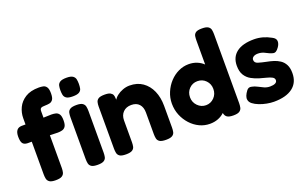

<svg xmlns="http://www.w3.org/2000/svg" viewBox="-84 -1105 2402 1508"><g transform="rotate(-20 1116.5 -351.5)"><path d="M174 10Q138 10 122.5 -1Q107 -12 103.5 -29.5Q100 -47 100 -67V-339H65Q36 -340 24.5 -356.5Q13 -373 13 -412Q13 -483 69 -483H100V-535Q100 -581 120 -623Q140 -665 183.5 -692.5Q227 -720 297 -720Q316 -720 333 -716.5Q350 -713 361 -697Q372 -681 372 -645Q372 -608 361 -592.5Q350 -577 332.5 -573.5Q315 -570 296 -570Q271 -570 261 -564Q251 -558 251 -537V-485L317 -487Q336 -487 353 -483Q370 -479 381 -463.5Q392 -448 392 -411Q392 -376 381.5 -360.5Q371 -345 353.5 -340.5Q336 -336 317 -336L251 -338V-64Q251 -45 247 -28Q243 -11 227 -0.5Q211 10 174 10Z M526 -563Q488 -563 472 -574Q456 -585 452.5 -603Q449 -621 449 -641Q449 -661 452.5 -678.5Q456 -696 472.5 -707Q489 -718 527 -718Q564 -718 580 -706.5Q596 -695 599.5 -677.5Q603 -660 603 -640Q603 -619 599.5 -601.5Q596 -584 579.5 -573.5Q563 -563 526 -563ZM526 9Q489 9 473.5 -1.5Q458 -12 454.5 -29.5Q451 -47 451 -66V-415Q451 -435 454.5 -452Q458 -469 474 -479.5Q490 -490 527 -490Q563 -490 578.5 -479Q594 -468 597.5 -450.5Q601 -433 601 -413V-65Q601 -46 597.5 -29Q594 -12 578 -1.5Q562 9 526 9Z M763 8Q726 8 710.5 -2.5Q695 -13 691.5 -30.5Q688 -48 688 -67V-419Q688 -438 692 -454.5Q696 -471 711.5 -481Q727 -491 764 -491Q796 -491 811 -482.5Q826 -474 830.5 -462Q835 -450 835 -439.5Q835 -429 837 -425L834 -417Q843 -436 864.5 -453Q886 -470 914.5 -480.5Q943 -491 971 -491Q1035 -491 1080 -459.5Q1125 -428 1149 -373.5Q1173 -319 1173 -248V-66Q1173 -47 1169.5 -30Q1166 -13 1150 -2.5Q1134 8 1098 8Q1060 8 1044 -2.5Q1028 -13 1024.5 -30.5Q1021 -48 1021 -67V-248Q1021 -292 998 -317.5Q975 -343 932 -343Q889 -343 863.5 -317Q838 -291 838 -248V-66Q838 -47 834.5 -30Q831 -13 815 -2.5Q799 8 763 8Z M1465 8Q1419 8 1378 -11.5Q1337 -31 1305 -66Q1273 -101 1254.5 -146Q1236 -191 1236 -243Q1236 -292 1255 -337Q1274 -382 1306 -416.5Q1338 -451 1379 -470.5Q1420 -490 1465 -490Q1502 -490 1533 -477.5Q1564 -465 1587 -443V-642Q1587 -661 1589.5 -678.5Q1592 -696 1607 -707Q1622 -718 1659 -718Q1695 -718 1711 -707.5Q1727 -697 1730.5 -679.5Q1734 -662 1734 -643V-67Q1734 -48 1730.5 -30.5Q1727 -13 1711.5 -2Q1696 9 1660 9Q1625 9 1608.5 -1.5Q1592 -12 1587 -36V-38Q1564 -16 1533 -4Q1502 8 1465 8ZM1485 -140Q1525 -140 1553.5 -169Q1582 -198 1582 -241Q1582 -283 1554 -312Q1526 -341 1484 -341Q1443 -341 1415 -312.5Q1387 -284 1387 -241Q1387 -199 1416 -169.5Q1445 -140 1485 -140Z M1996 17Q1969 17 1937 11Q1905 5 1875.5 -6.5Q1846 -18 1826 -33.5Q1806 -49 1803 -69Q1797 -98 1830 -141Q1846 -161 1871 -154Q1893 -150 1914.5 -138.5Q1936 -127 1959 -116.5Q1982 -106 2008 -106Q2036 -106 2051.5 -114Q2067 -122 2067 -138Q2067 -155 2049.5 -164.5Q2032 -174 2005 -180.5Q1978 -187 1948 -196Q1915 -206 1885 -222.5Q1855 -239 1836 -269Q1817 -299 1817 -348Q1817 -420 1867.5 -459Q1918 -498 2014 -498Q2086 -498 2154 -460Q2184 -445 2185 -421.5Q2186 -398 2168 -373Q2144 -338 2120 -344Q2096 -349 2066.5 -365.5Q2037 -382 2006 -382Q1981 -382 1967 -372.5Q1953 -363 1953 -348Q1953 -323 1981 -314.5Q2009 -306 2048 -298Q2075 -293 2103 -284.5Q2131 -276 2155 -260Q2179 -244 2193.5 -216.5Q2208 -189 2208 -146Q2208 -67 2153 -25Q2098 17 1996 17Z"/></g></svg>

Font: Fredoka SemiBold
Style: Regular
Weight: 600
Designer: Ben Nathan
Foundry: Milena B. Brandão, Ben Nathan
Version: Version 2.001